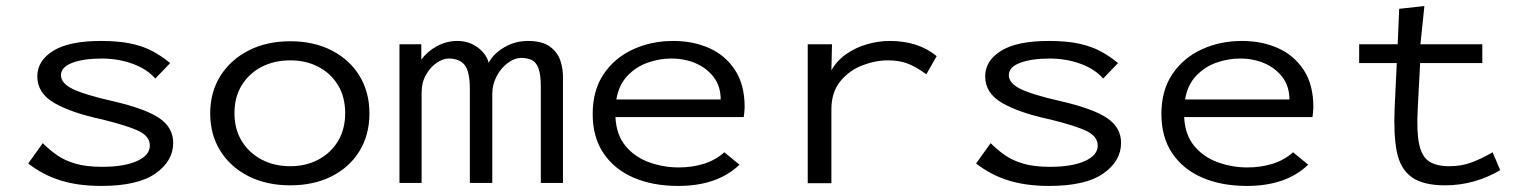

<svg xmlns="http://www.w3.org/2000/svg" viewBox="-20 -603 5040 633"><path d="M314 10Q238 10 180 -8Q122 -26 73 -64L121 -131Q143 -109 168 -91.5Q193 -74 228.5 -63.5Q264 -53 317 -53Q389 -53 431.5 -72Q474 -91 474 -123Q474 -153 438.5 -170.5Q403 -188 318 -209Q215 -231 159 -263.5Q103 -296 103 -351Q103 -403 155.5 -435.5Q208 -468 313 -468Q370 -468 410.5 -459.5Q451 -451 481.5 -435Q512 -419 541 -395L492 -344Q464 -376 416.5 -393Q369 -410 316 -410Q256 -410 218.5 -396Q181 -382 181 -355Q181 -329 219 -310Q257 -291 354 -269Q461 -244 506 -213Q551 -182 551 -132Q551 -72 492.5 -31Q434 10 314 10Z M937 8Q859 8 799.5 -22Q740 -52 706.5 -105.5Q673 -159 673 -229Q673 -299 706.5 -352.5Q740 -406 799.5 -436.5Q859 -467 937 -467Q1015 -467 1074 -436.5Q1133 -406 1165.5 -352.5Q1198 -299 1198 -229Q1198 -159 1165.5 -105.5Q1133 -52 1074 -22Q1015 8 937 8ZM937 -55Q989 -55 1030 -77Q1071 -99 1094.5 -138Q1118 -177 1118 -230Q1118 -283 1094.5 -322Q1071 -361 1030 -382.5Q989 -404 937 -404Q884 -404 842.5 -382.5Q801 -361 777 -322Q753 -283 753 -230Q753 -177 777 -138Q801 -99 842.5 -77Q884 -55 937 -55Z M1297 0V-457H1369V-406Q1387 -432 1419 -450Q1451 -468 1488 -468Q1526 -468 1555 -446.5Q1584 -425 1591 -396Q1607 -426 1642.5 -447Q1678 -468 1721 -468Q1768 -468 1793.5 -449Q1819 -430 1828 -401.5Q1837 -373 1836 -343V0H1763V-316Q1763 -358 1755 -378.5Q1747 -399 1732.5 -405.5Q1718 -412 1699 -412Q1676 -412 1653.5 -395Q1631 -378 1617 -351Q1603 -324 1603 -294V0H1529V-310Q1529 -367 1512 -388.5Q1495 -410 1459 -410Q1441 -410 1420 -396Q1399 -382 1384.5 -356.5Q1370 -331 1370 -297V0Z M2216 10Q2132 10 2068.5 -17.5Q2005 -45 1969.5 -98Q1934 -151 1934 -227Q1934 -305 1970 -358.5Q2006 -412 2066.5 -440Q2127 -468 2200 -468Q2265 -468 2318 -444.5Q2371 -421 2403 -372.5Q2435 -324 2435 -250Q2435 -242 2434 -233.5Q2433 -225 2432 -217H2009Q2012 -158 2042.5 -121.5Q2073 -85 2120 -68Q2167 -51 2218 -51Q2262 -51 2300.5 -63Q2339 -75 2368 -101L2418 -60Q2345 10 2216 10ZM2012 -275H2356Q2356 -318 2333.5 -348Q2311 -378 2274.5 -394Q2238 -410 2193 -410Q2154 -410 2115.5 -396.5Q2077 -383 2048.5 -353Q2020 -323 2012 -275Z M2643 1V-457H2723L2721 -371Q2738 -402 2769 -424Q2800 -446 2838 -457Q2876 -468 2914 -468Q3007 -468 3068 -418L3034 -358Q2997 -385 2969.5 -394.5Q2942 -404 2908 -404Q2866 -404 2823 -387.5Q2780 -371 2750.5 -335Q2721 -299 2721 -242V1Z M3439 10Q3363 10 3305 -8Q3247 -26 3198 -64L3246 -131Q3268 -109 3293 -91.5Q3318 -74 3353.5 -63.5Q3389 -53 3442 -53Q3514 -53 3556.5 -72Q3599 -91 3599 -123Q3599 -153 3563.5 -170.5Q3528 -188 3443 -209Q3340 -231 3284 -263.5Q3228 -296 3228 -351Q3228 -403 3280.5 -435.5Q3333 -468 3438 -468Q3495 -468 3535.5 -459.5Q3576 -451 3606.5 -435Q3637 -419 3666 -395L3617 -344Q3589 -376 3541.5 -393Q3494 -410 3441 -410Q3381 -410 3343.5 -396Q3306 -382 3306 -355Q3306 -329 3344 -310Q3382 -291 3479 -269Q3586 -244 3631 -213Q3676 -182 3676 -132Q3676 -72 3617.5 -31Q3559 10 3439 10Z M4091 10Q4007 10 3943.5 -17.5Q3880 -45 3844.5 -98Q3809 -151 3809 -227Q3809 -305 3845 -358.5Q3881 -412 3941.5 -440Q4002 -468 4075 -468Q4140 -468 4193 -444.5Q4246 -421 4278 -372.5Q4310 -324 4310 -250Q4310 -242 4309 -233.5Q4308 -225 4307 -217H3884Q3887 -158 3917.5 -121.5Q3948 -85 3995 -68Q4042 -51 4093 -51Q4137 -51 4175.5 -63Q4214 -75 4243 -101L4293 -60Q4220 10 4091 10ZM3887 -275H4231Q4231 -318 4208.5 -348Q4186 -378 4149.5 -394Q4113 -410 4068 -410Q4029 -410 3990.5 -396.5Q3952 -383 3923.5 -353Q3895 -323 3887 -275Z M4744 8Q4671 8 4633.5 -19.5Q4596 -47 4585 -103.5Q4574 -160 4578 -248L4585 -395H4461V-457H4588L4593 -574L4676 -583L4663 -457H4867V-395H4662L4654 -243Q4650 -167 4659 -126.5Q4668 -86 4692 -70.5Q4716 -55 4758 -55Q4799 -55 4833 -68Q4867 -81 4901 -101L4926 -42Q4841 8 4744 8Z"/></svg>

Font: Inconsolata Expanded
Style: Regular
Weight: 400
Width: 7
Monospace: yes
Designer: Raph Levien, Cyreal, Brenton Simpson
Foundry: Raph Levien, Cyreal, Google
Version: Version 3.100; ttfautohint (v1.8.4.7-5d5b)